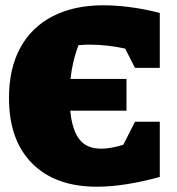

<svg xmlns="http://www.w3.org/2000/svg" viewBox="-20 -694 670 727"><path d="M347 13Q190 13 102 -75Q14 -163 14 -323Q14 -434 56.5 -512.5Q99 -591 179.5 -632.5Q260 -674 372 -674Q418 -674 472.5 -667Q527 -660 585 -645V-437H491L454 -510Q385 -525 320 -525Q299 -525 277 -523Q254 -462 247 -395H459V-275H246Q253 -202 280.5 -166.5Q308 -131 363 -131Q399 -131 447 -146L491 -233H585V-24Q450 13 347 13Z"/></svg>

Font: Piazzolla SC Black
Style: Regular
Weight: 900
Designer: Juan Pablo del Peral
Foundry: Huerta Tipografica
Version: Version 1.330